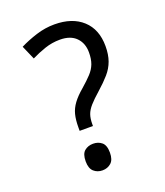

<svg xmlns="http://www.w3.org/2000/svg" viewBox="-136 -816 790 922"><g transform="rotate(-20 259.0 -355.0)"><path d="M190 -202V-220Q190 -258 197 -285.5Q204 -313 222.5 -338Q241 -363 273 -390Q304 -417 323.5 -438Q343 -459 352 -483Q361 -507 361 -541Q361 -588 332.5 -617Q304 -646 250 -646Q210 -646 173 -633.5Q136 -621 102 -604L71 -675Q111 -695 157 -709.5Q203 -724 250 -724Q341 -724 393.5 -676Q446 -628 446 -542Q446 -499 434.5 -467Q423 -435 399.5 -408Q376 -381 341 -350Q308 -321 290 -300.5Q272 -280 265 -260Q258 -240 258 -211V-202ZM229 14Q203 14 185 -2Q167 -18 167 -54Q167 -92 185 -107Q203 -122 229 -122Q255 -122 273 -107Q291 -92 291 -54Q291 -18 273 -2Q255 14 229 14Z"/></g></svg>

Font: umalayalam85
Style: Book
Weight: 400
Designer: Jelle Bosma - Monotype Design Team
Foundry: Monotype Imaging Inc.
Version: Version 2.003